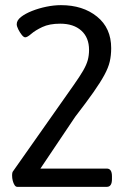

<svg xmlns="http://www.w3.org/2000/svg" viewBox="-20 -726 499 746"><path d="M47 0Q41 0 36.5 -7Q32 -14 29.5 -24Q27 -34 27 -44Q27 -57 31 -61L266 -395Q290 -429 303 -451.5Q316 -474 321 -492.5Q326 -511 326 -532Q326 -580 296 -607Q266 -634 214 -634Q172 -634 144.5 -621Q117 -608 101.5 -594.5Q86 -581 78 -581Q72 -581 64.5 -590.5Q57 -600 51 -612Q45 -624 45 -632Q45 -647 61.5 -660Q78 -673 104.5 -683.5Q131 -694 160.5 -700Q190 -706 217 -706Q302 -706 357 -661.5Q412 -617 412 -539Q412 -511 406.5 -487Q401 -463 385.5 -434.5Q370 -406 343 -367.5Q316 -329 272 -272L137 -71H395Q415 -71 415 -41V-30Q415 0 395 0Z"/></svg>

Font: Asap Condensed VF Beta
Style: Regular
Weight: 400
Designer: Pablo Cosgaya
Foundry: Omnibus-Type
Version: Version 1.008